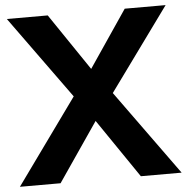

<svg xmlns="http://www.w3.org/2000/svg" viewBox="-67 -769 796 820"><g transform="rotate(-5 331.5 -359.5)"><path d="M159.7 0 332 -252 503.9 0H678.7L415.5 -364.3L672.9 -718.8H497.6L332.5 -475.1L167.5 -718.8H-7.8L248 -364.7L-14.6 0Z"/></g></svg>

Font: Winston
Style: Bold
Weight: 700
Designer: Vernon Adams, Kim Jin-seong, David Berlow, Cristiano Sobral
Foundry: The Winston Project Authors
Version: Version 3.004